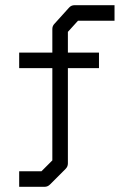

<svg xmlns="http://www.w3.org/2000/svg" viewBox="-20 -680 532 741"><path d="M422 -630V-600H281L242 -557V-477H362V-447V-417H242V-49Q242 -37 233 -28L173 32Q164 41 152 41H54V11V-19H140L182 -61V-417H54V-447V-477H182V-568Q182 -580 190 -588L246 -650Q254.5 -660 268 -660H422Z"/></svg>

Font: IBM 3270 Semi-Condensed
Style: Condensed
Weight: 400
Monospace: yes
Version: Version 2.3.1